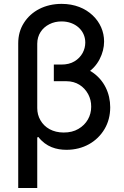

<svg xmlns="http://www.w3.org/2000/svg" viewBox="-20 -757 636 982"><path d="M255.3 -341.6H320C370.7 -341.6 409.4 -315 430.8 -275.6C441.4 -255.7 446.7 -234.4 446.4 -211.3C446.7 -164.1 422.9 -121.8 381 -97.7C360.1 -85.2 334.9 -79.2 305.8 -79.2C250 -79.2 208.5 -104 186.8 -142C175.8 -160.9 170.5 -181.8 170.5 -204.2V-54L176.1 -56.5C215.9 -5.3 268.8 9.2 320.3 9.2C405.9 9.2 476.2 -31.6 514.9 -97.3C534.1 -130 543.7 -166.9 543.7 -208.5C543.7 -279.1 513.1 -348 449.2 -389.6C416.9 -410.2 376.1 -420.5 326 -420.5H255.3ZM295.1 -737.2C210.2 -737.2 140.6 -700.6 102.3 -639.9C82.7 -609.4 73.2 -574.6 73.2 -535.2V204.5H170.5V-533.4C170.5 -578.8 195 -614.3 232.6 -633.2C251.4 -642.8 272 -647.4 295.1 -647.4C364.3 -647.4 416.2 -601.9 416.2 -539.4C416.2 -502.1 397.4 -464.8 360.8 -443.2C342.7 -432.2 320.3 -426.8 293.7 -426.8H255.3V-349.4H299.4C394.9 -349.4 458.1 -393.8 489.3 -453.8C504.6 -483.7 512.4 -513.8 512.4 -544.7C512.4 -595.5 491.8 -642.8 453.8 -678.6C415.8 -714.5 361.9 -737.2 295.1 -737.2Z"/></svg>

Font: Inter 465
Style: Regular
Weight: 400
Designer: Rasmus Andersson
Foundry: rsms
Version: Version 3.019;Glyphs 3.1.2 (3151)